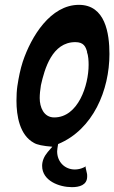

<svg xmlns="http://www.w3.org/2000/svg" viewBox="-20 -598 472 793"><path d="M177 30C162 48 154 67 154 87C154 149 225 175 277 175C307 175 340 167 340 131C340 125 340 121 339 118L334 96C333 92 334 90 336 89C335 89 331 91 325 94C314 99 302 102 289 102C248 102 216 71 216 27C216 20 218 10 220 -3C365 -63 432 -226 432 -375C432 -460 415 -578 306 -578C189 -578 109 -448 74 -343C64 -312 57 -278 52 -244V-245C49 -224 48 -203 48 -182C48 -120 61 -40 120 -8C133 0 158 5 196 8ZM204 -113C160 -113 144 -156 144 -193C144 -209 146 -227 149 -246C164 -313 195 -424 291 -424C326 -424 334 -405 340 -383L339 -384C345 -368 346 -346 346 -330C346 -246 303 -113 204 -113Z"/></svg>

Font: Bangerz
Style: Regular
Weight: 400
Designer: vernon adams
Foundry: Vernon Adams
Version: Version 2.10;December 28, 2023;FontCreator 13.0.0.2683 64-bi